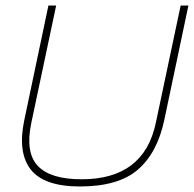

<svg xmlns="http://www.w3.org/2000/svg" viewBox="-20 -664 701 694"><path d="M269 10Q139 10 91 -51.5Q43 -113 68 -231L155 -644H183L93 -219Q71 -113 116.5 -64.5Q162 -16 275 -16Q500 -16 543 -219L633 -644H661L574 -231Q549 -112 478.5 -51Q408 10 269 10Z"/></svg>

Font: Kanit Thin
Style: Italic
Weight: 250
Italic angle: -12°
Designer: Katatrad Team
Foundry: CadsonDemak
Version: Version 2.000; ttfautohint (v1.8.3)